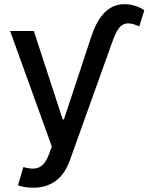

<svg xmlns="http://www.w3.org/2000/svg" viewBox="-20 -694 711 919"><path d="M138.5 204.5C226.2 204.5 283.7 158.7 314.6 72.8L513.8 -483C537.3 -549.7 554.7 -581 592 -582C609.4 -582.7 628.6 -576 646.7 -567.5L670.8 -644.9C646 -661.9 612.6 -674 576 -674C487.9 -674 442.8 -598.4 415.5 -514.6L285.9 -122.2H280.2L142 -545.5H28.4L228 7.1L214.8 43.3C187.9 115.8 149.9 121.8 91.6 105.8L66.1 192.8C78.8 198.5 106.5 204.5 138.5 204.5Z"/></svg>

Font: Magic Ui Pro Medium
Style: Regular
Weight: 500
Designer: Stefan Endress, Andreas Faust
Version: Version 1.000;FEAKit 1.0